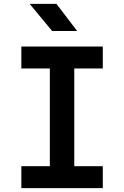

<svg xmlns="http://www.w3.org/2000/svg" viewBox="-20 -970 640 990"><path d="M90 0V-113H237V-617H90V-730H510V-617H363V-113H510V0ZM249 -810 133 -950H271L378 -810Z"/></svg>

Font: NKDuy Mono
Style: Bold
Weight: 700
Monospace: yes
Designer: NKDuy
Foundry: NKDuy
Version: Version 2.251; ttfautohint (v1.8.4.7-5d5b)